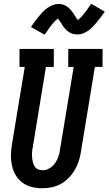

<svg xmlns="http://www.w3.org/2000/svg" viewBox="-20 -996 579 1024"><path d="M205 8Q176 8 148.5 1Q121 -6 99.5 -22Q78 -38 64 -61.5Q50 -85 44 -112.5Q38 -140 38.5 -169Q39 -198 44 -228L112 -639H84V-735H267V-639H225L155 -212Q152 -198 151 -185Q150 -172 151 -158.5Q152 -145 155 -132.5Q158 -120 164 -109.5Q170 -99 181.5 -93.5Q193 -88 207 -88Q226 -88 244 -98.5Q262 -109 273.5 -125.5Q285 -142 291.5 -161Q298 -180 300 -198L373 -639H344V-735H527V-639H486L411 -183Q407 -158 399 -134Q391 -110 377.5 -87.5Q364 -65 345 -46Q326 -27 303 -14.5Q280 -2 255 3Q230 8 206 8ZM218 -811 145 -852Q157 -870 168 -884.5Q179 -899 189 -911Q199 -923 209 -933.5Q219 -944 232.5 -953.5Q246 -963 261.5 -969Q277 -975 292 -975Q302 -975 310.5 -973Q319 -971 327.5 -967Q336 -963 342.5 -957.5Q349 -952 355.5 -945Q362 -938 367 -931Q372 -924 376 -917.5Q380 -911 385 -903Q390 -895 394 -890Q399 -892 404 -897Q409 -902 413 -905.5Q417 -909 420.5 -913.5Q424 -918 428 -923Q432 -928 436.5 -933.5Q441 -939 445.5 -946Q450 -953 455 -960Q460 -967 466 -976L539 -934Q527 -917 516 -902.5Q505 -888 495 -876Q485 -864 475 -853.5Q465 -843 452 -833.5Q439 -824 423.5 -818Q408 -812 393 -812Q387 -812 380.5 -813Q374 -814 368 -815.5Q362 -817 356.5 -820Q351 -823 346 -826Q341 -829 337 -833Q333 -837 328.5 -841.5Q324 -846 320.5 -850.5Q317 -855 314 -860Q311 -865 308.5 -869Q306 -873 302 -879Q298 -885 294.5 -889.5Q291 -894 290 -897Q285 -895 279.5 -889.5Q274 -884 270.5 -880.5Q267 -877 263.5 -873Q260 -869 256 -864Q252 -859 247.5 -853Q243 -847 238.5 -840.5Q234 -834 229 -826.5Q224 -819 218 -811Z"/></svg>

Font: Iosevka Curly Slab
Style: Bold Italic
Weight: 700
Italic angle: -9°
Monospace: yes
Designer: Belleve Invis
Foundry: Belleve Invis
Version: Version 22.1.2; ttfautohint (v1.8.4)